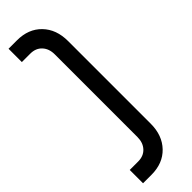

<svg xmlns="http://www.w3.org/2000/svg" viewBox="-319 -784 969 969"><g transform="rotate(-45 165.0 -300.0)"><path d="M21.5 180V85H81.5Q120.5 85 143.5 60.2Q166.5 35.5 166.5 -5V-595Q166.5 -635.5 143.5 -660.2Q120.5 -685 81.5 -685H21.5V-780H81.5Q163.5 -780 212.5 -729.2Q261.5 -678.5 261.5 -595V-5Q261.5 78 212.5 129Q163.5 180 81.5 180Z"/></g></svg>

Font: Mohave Light Medium
Style: Regular
Weight: 500
Version: Version 2.003